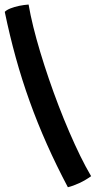

<svg xmlns="http://www.w3.org/2000/svg" viewBox="-24 -756 412 826"><path d="M368 2Q343.5 19.5 317 31.8Q290.5 44 268 49.5Q218.5 -44 177.8 -135.5Q137 -227 103.8 -319.5Q70.5 -412 44 -507.8Q17.5 -603.5 -3.5 -705Q4 -713 20.8 -719.8Q37.5 -726.5 58.2 -730.8Q79 -735 99 -736.5Q106.5 -692.5 119.2 -640.8Q132 -589 149 -532.5Q166 -476 186 -417.5Q206 -359 228.2 -301Q250.5 -243 274 -188.5Q297.5 -134 321.2 -85.5Q345 -37 368 2Z"/></svg>

Font: Grandstander Thin Medium
Style: Regular
Weight: 500
Version: Version 1.200